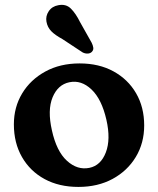

<svg xmlns="http://www.w3.org/2000/svg" viewBox="-20 -742 638 775"><path d="M301.5 -486Q379.5 -486 438 -454Q496.5 -422 529.2 -365.8Q562 -309.5 562 -235.5Q562 -164.5 528.2 -108.5Q494.5 -52.5 434.8 -20Q375 12.5 296.5 12.5Q218.5 12.5 160 -19.2Q101.5 -51 68.8 -108Q36 -165 36 -240Q36 -309.5 69.5 -365Q103 -420.5 162.8 -453.2Q222.5 -486 301.5 -486ZM341 -64.5Q387 -74 407.2 -126.8Q427.5 -179.5 409.5 -258.5Q390.5 -342 349.2 -381Q308 -420 260 -410Q213.5 -400.5 192.2 -349Q171 -297.5 189.5 -216Q208 -131.5 250.2 -93Q292.5 -54.5 341 -64.5ZM303 -653 350 -569.5Q355 -559.5 356.5 -549.8Q358 -540 350.5 -532.5Q344 -526 333.5 -525.8Q323 -525.5 313.5 -530.5L231.5 -584.5Q202 -600.5 186.8 -616.2Q171.5 -632 167.5 -654.5Q163.5 -677 176.8 -696.8Q190 -716.5 215.5 -721Q246.5 -727 266.2 -707.2Q286 -687.5 303 -653Z"/></svg>

Font: Fraunces 9pt S100 SemiBold
Style: Regular
Weight: 600
Version: Version 1.000; ttfautohint (v1.8.3)